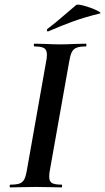

<svg xmlns="http://www.w3.org/2000/svg" viewBox="-20 -815 457 835"><path d="M25 -12Q52 -12 65.5 -17Q79 -22 86 -36Q93 -50 98 -81L180 -544Q184 -561 184 -577Q184 -598 172 -605.5Q160 -613 130 -613Q127 -613 127 -619Q127 -625 130 -625L176 -624Q216 -622 240 -622Q270 -622 310 -624L353 -625Q356 -625 356 -619Q356 -613 353 -613Q326 -613 312 -607Q298 -601 291.5 -587Q285 -573 280 -542L198 -81Q194 -62 194 -47Q194 -26 206 -19Q218 -12 248 -12Q250 -12 250 -6Q250 0 248 0Q220 0 203 -1L136 -2L71 -1Q54 0 25 0Q22 0 22 -6Q22 -12 25 -12ZM189 -678Q185 -678 184 -682.5Q183 -687 186 -689Q216 -711 270 -758Q309 -791 311 -793Q317 -798 347.5 -789.5Q378 -781 401.5 -769.5Q425 -758 413 -756Q351 -741 299.5 -722.5Q248 -704 191 -679Z"/></svg>

Font: Cormorant Garamond
Style: Bold Italic
Weight: 700
Italic angle: -10°
Designer: Christian Thalmann (Catharsis Fonts)
Foundry: Catharsis Fonts
Version: Version 4.000